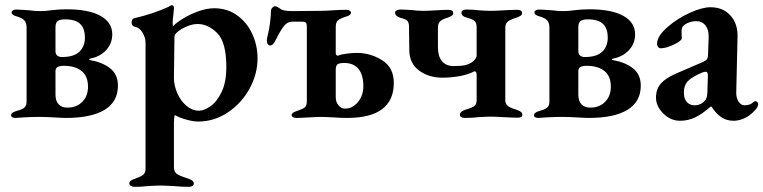

<svg xmlns="http://www.w3.org/2000/svg" viewBox="-20 -454 2958 744"><path d="M23 -8Q23 -13 28.5 -17Q34 -21 41 -23Q45 -24 58.5 -28.5Q72 -33 77.5 -40.5Q83 -48 83 -60V-346Q83 -366 74 -375.5Q65 -385 43 -391Q25 -396 25 -406Q25 -411 30.5 -414Q36 -417 42 -417Q53 -417 95 -414Q113 -411 136 -411Q157 -411 176 -414Q208 -418 237 -418Q324 -418 369.5 -392.5Q415 -367 415 -321Q415 -285 391 -259.5Q367 -234 330 -227Q326 -226 325.5 -224Q325 -222 330 -221Q376 -213 406.5 -189.5Q437 -166 437 -122Q437 -60 385.5 -28.5Q334 3 236 3Q222 3 190 1Q156 -1 136 -1Q106 -1 78 0.5Q50 2 40 3Q33 3 28 0.5Q23 -2 23 -8ZM309 -308Q309 -344 290.5 -361.5Q272 -379 232 -379Q211 -379 203 -372Q195 -365 195 -349V-256Q195 -244 202 -238.5Q209 -233 220 -233Q266 -233 287.5 -253.5Q309 -274 309 -308ZM321 -118Q321 -159 296 -179Q271 -199 227 -199Q212 -199 203.5 -194.5Q195 -190 195 -178V-87Q195 -63 207 -50Q219 -37 241 -37Q277 -37 299 -59.5Q321 -82 321 -118Z M481 257Q481 245 504 238Q525 231 534.5 223.5Q544 216 544 200V-289Q544 -308 532 -328Q520 -348 500 -351Q490 -354 490 -368Q490 -379 499 -383Q576 -401 634 -428Q636 -429 640 -431.5Q644 -434 646 -434Q654 -434 654 -423L652 -398Q649 -380 649 -364Q649 -355 651 -353Q662 -365 688.5 -381.5Q715 -398 748 -410Q781 -422 810 -422Q861 -422 899 -394.5Q937 -367 957.5 -322.5Q978 -278 978 -228Q978 -167 947 -110.5Q916 -54 863 -18.5Q810 17 748 17Q729 17 702 9.5Q675 2 658 -8Q656 -8 655 3Q654 14 654 21V194Q654 213 667 221Q680 229 709 238Q731 245 731 257Q731 263 725.5 266.5Q720 270 713 270Q681 270 653 267Q617 265 601 265Q586 265 554 267Q530 270 501 270Q494 270 487.5 266.5Q481 263 481 257ZM857 -194Q857 -291 821.5 -326Q786 -361 746 -361Q727 -361 706 -352.5Q685 -344 670.5 -332.5Q656 -321 656 -313L654 -152Q654 -123 667 -93Q680 -63 702.5 -44Q725 -25 751 -25Q770 -25 795 -42Q820 -59 838.5 -97Q857 -135 857 -194Z M1110 -8Q1110 -13 1115.5 -17Q1121 -21 1128 -23Q1152 -31 1160.5 -37.5Q1169 -44 1169 -62V-351Q1169 -362 1165.5 -366Q1162 -370 1149 -370H1112Q1094 -370 1081 -354Q1068 -338 1052 -306Q1046 -294 1040.5 -286Q1035 -278 1027 -278Q1020 -278 1017 -284Q1014 -290 1014 -298Q1014 -304 1018 -320Q1023 -339 1026.5 -367Q1030 -395 1030 -411Q1030 -419 1035.5 -424.5Q1041 -430 1045 -430Q1049 -430 1055 -427Q1061 -424 1066 -420Q1076 -411 1114 -411L1223 -412Q1241 -412 1269 -414Q1297 -416 1322 -416Q1329 -416 1334.5 -413Q1340 -410 1340 -405Q1340 -395 1322 -390Q1299 -383 1290 -375.5Q1281 -368 1281 -349V-247Q1281 -242 1285 -239.5Q1289 -237 1292 -239Q1301 -243 1322.5 -246Q1344 -249 1362 -249Q1416 -249 1461 -220.5Q1506 -192 1506 -133Q1506 3 1325 3Q1303 3 1273 1Q1241 -1 1223 -1Q1208 -1 1176 1Q1144 3 1128 3Q1121 3 1115.5 0Q1110 -3 1110 -8ZM1388 -120Q1388 -164 1369 -187Q1350 -210 1314 -210Q1296 -210 1288 -205Q1281 -199 1281 -184V-77Q1281 -59 1291.5 -46Q1302 -33 1317 -33Q1346 -33 1367 -58.5Q1388 -84 1388 -120Z M1762 -9Q1762 -21 1781 -28Q1806 -35 1816.5 -42Q1827 -49 1827 -66V-163Q1827 -172 1824 -175.5Q1821 -179 1817 -177Q1794 -165 1761 -159Q1728 -153 1694 -153Q1641 -153 1603.5 -181Q1566 -209 1566 -261L1565 -348Q1565 -366 1559 -373Q1553 -380 1531 -385Q1511 -392 1511 -405Q1511 -411 1517.5 -414Q1524 -417 1531 -417Q1548 -417 1576 -415Q1597 -412 1621 -412Q1638 -412 1670 -414Q1700 -416 1718 -416Q1736 -416 1736 -404Q1736 -397 1731 -393.5Q1726 -390 1716 -386Q1693 -379 1685 -371Q1677 -363 1677 -347V-271Q1677 -236 1692.5 -217Q1708 -198 1739 -198Q1766 -198 1782.5 -201.5Q1799 -205 1813 -216Q1827 -229 1827 -238V-348Q1827 -365 1819 -372.5Q1811 -380 1788 -386Q1768 -391 1768 -405Q1768 -411 1774 -414Q1780 -417 1787 -417Q1815 -417 1837 -414Q1865 -412 1882 -412Q1899 -412 1931 -414Q1965 -416 1984 -416Q2003 -416 2003 -404Q2003 -397 1998 -393.5Q1993 -390 1983 -386Q1959 -379 1948.5 -371Q1938 -363 1938 -347V-66Q1938 -51 1948.5 -43Q1959 -35 1984 -28Q1994 -24 1999 -20Q2004 -16 2004 -9Q2004 2 1986 2Q1965 2 1931 0Q1899 -2 1882 -2Q1866 -2 1834 0Q1810 3 1781 3Q1774 3 1768 0Q1762 -3 1762 -9Z M2049 -8Q2049 -13 2054.5 -17Q2060 -21 2067 -23Q2071 -24 2084.5 -28.5Q2098 -33 2103.5 -40.5Q2109 -48 2109 -60V-346Q2109 -366 2100 -375.5Q2091 -385 2069 -391Q2051 -396 2051 -406Q2051 -411 2056.5 -414Q2062 -417 2068 -417Q2079 -417 2121 -414Q2139 -411 2162 -411Q2183 -411 2202 -414Q2234 -418 2263 -418Q2350 -418 2395.5 -392.5Q2441 -367 2441 -321Q2441 -285 2417 -259.5Q2393 -234 2356 -227Q2352 -226 2351.5 -224Q2351 -222 2356 -221Q2402 -213 2432.5 -189.5Q2463 -166 2463 -122Q2463 -60 2411.5 -28.5Q2360 3 2262 3Q2248 3 2216 1Q2182 -1 2162 -1Q2132 -1 2104 0.5Q2076 2 2066 3Q2059 3 2054 0.5Q2049 -2 2049 -8ZM2335 -308Q2335 -344 2316.5 -361.5Q2298 -379 2258 -379Q2237 -379 2229 -372Q2221 -365 2221 -349V-256Q2221 -244 2228 -238.5Q2235 -233 2246 -233Q2292 -233 2313.5 -253.5Q2335 -274 2335 -308ZM2347 -118Q2347 -159 2322 -179Q2297 -199 2253 -199Q2238 -199 2229.5 -194.5Q2221 -190 2221 -178V-87Q2221 -63 2233 -50Q2245 -37 2267 -37Q2303 -37 2325 -59.5Q2347 -82 2347 -118Z M2522 -76Q2522 -109 2541 -130.5Q2560 -152 2602 -170L2695 -210Q2715 -218 2719.5 -224.5Q2724 -231 2724 -251L2726 -310Q2727 -338 2714 -355Q2701 -372 2677 -372Q2664 -372 2650 -367Q2636 -362 2628 -354Q2621 -348 2621 -331L2622 -306Q2622 -296 2591.5 -281.5Q2561 -267 2541 -267Q2534 -267 2530 -272Q2526 -277 2526 -284Q2526 -315 2570 -352Q2606 -383 2653.5 -404.5Q2701 -426 2733 -426Q2781 -426 2810 -394.5Q2839 -363 2838 -312L2833 -98Q2832 -76 2841.5 -61Q2851 -46 2865 -46Q2887 -46 2899 -58Q2903 -62 2906 -62Q2911 -62 2914.5 -58.5Q2918 -55 2918 -50Q2918 -39 2902 -23Q2885 -5 2864 4.5Q2843 14 2823 14Q2796 14 2775.5 0.5Q2755 -13 2737 -41H2734Q2701 -12 2673.5 1Q2646 14 2615 14Q2579 14 2550.5 -14Q2522 -42 2522 -76ZM2711 -64Q2720 -71 2721 -95L2723 -159V-163Q2723 -176 2714 -176Q2708 -176 2699 -172Q2661 -156 2645.5 -139.5Q2630 -123 2630 -96Q2630 -70 2642 -58Q2654 -46 2671 -46Q2696 -46 2711 -64Z"/></svg>

Font: EB Garamond SemiBold
Style: Regular
Weight: 600
Designer: Georg Duffner and Octavio Pardo
Foundry: Georg Duffner
Version: Version 1.000